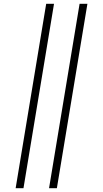

<svg xmlns="http://www.w3.org/2000/svg" viewBox="-20 -843 540 1006"><path d="M237 143 397 -823H438L278 143ZM62 143 222 -823H263L103 143Z"/></svg>

Font: Iosevka Curly XLtObl
Style: Regular
Weight: 200
Italic angle: -9°
Monospace: yes
Designer: Belleve Invis
Foundry: Belleve Invis
Version: Version 11.1.0; ttfautohint (v1.8.3)